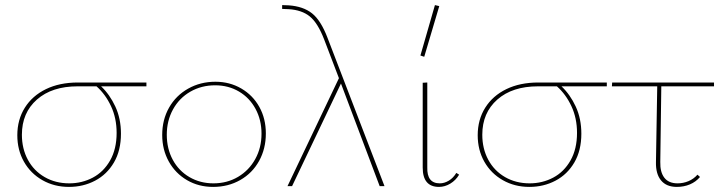

<svg xmlns="http://www.w3.org/2000/svg" viewBox="-20 -731 2844 754"><path d="M555 -392H377Q411 -360 433 -312.5Q455 -265 455 -206Q455 -140 427.5 -93Q400 -46 353.5 -21.5Q307 3 251 3Q193 3 146.5 -23.5Q100 -50 74 -96Q48 -142 48 -200Q48 -261 77.5 -308Q107 -355 160.5 -381Q214 -407 286 -407H555ZM359 -392H285Q184 -392 125 -340Q66 -288 66 -202Q66 -147 89.5 -103.5Q113 -60 155.5 -35.5Q198 -11 252 -11Q302 -11 344.5 -33.5Q387 -56 412.5 -101Q438 -146 438 -209Q438 -267 416 -314Q394 -361 359 -392Z M617 -201Q617 -261 644 -308.5Q671 -356 719 -383Q767 -410 826 -410Q882 -410 927.5 -383.5Q973 -357 998.5 -311Q1024 -265 1024 -207Q1024 -147 997.5 -99Q971 -51 923.5 -24Q876 3 817 3Q760 3 714.5 -23.5Q669 -50 643 -96.5Q617 -143 617 -201ZM1007 -206Q1007 -260 983.5 -303.5Q960 -347 918.5 -371.5Q877 -396 825 -396Q771 -396 727.5 -371Q684 -346 659.5 -301.5Q635 -257 635 -202Q635 -147 658.5 -103.5Q682 -60 724 -35.5Q766 -11 818 -11Q872 -11 915 -36.5Q958 -62 982.5 -106.5Q1007 -151 1007 -206Z M1471 0 1319 -403 1127 0H1109L1311 -424L1253 -576Q1228 -641 1196.5 -666.5Q1165 -692 1113 -695L1088 -696V-711L1114 -710Q1171 -706 1205.5 -678.5Q1240 -651 1266 -583L1490 0Z M1640 -73V-406L1658 -407V-74Q1656 -11 1707 -11Q1725 -11 1742.5 -21.5Q1760 -32 1772 -52L1783 -45Q1770 -23 1748.5 -10Q1727 3 1704 3Q1640 3 1640 -73ZM1631 -513 1688 -711 1705 -707 1646 -508Z M2363 -392H2185Q2219 -360 2241 -312.5Q2263 -265 2263 -206Q2263 -140 2235.5 -93Q2208 -46 2161.5 -21.5Q2115 3 2059 3Q2001 3 1954.5 -23.5Q1908 -50 1882 -96Q1856 -142 1856 -200Q1856 -261 1885.5 -308Q1915 -355 1968.5 -381Q2022 -407 2094 -407H2363ZM2167 -392H2093Q1992 -392 1933 -340Q1874 -288 1874 -202Q1874 -147 1897.5 -103.5Q1921 -60 1963.5 -35.5Q2006 -11 2060 -11Q2110 -11 2152.5 -33.5Q2195 -56 2220.5 -101Q2246 -146 2246 -209Q2246 -267 2224 -314Q2202 -361 2167 -392Z M2573 -95Q2572 -55 2589 -33Q2606 -11 2641 -11Q2663 -11 2683.5 -19.5Q2704 -28 2719 -45L2729 -36Q2713 -17 2689.5 -7Q2666 3 2638 3Q2597 3 2576 -22.5Q2555 -48 2556 -94L2561 -392H2383L2384 -407H2784V-392H2577Z"/></svg>

Font: Ysabeau Thin
Style: Regular
Weight: 200
Designer: Christian Thalmann (Catharsis Fonts)
Version: Version 0.003